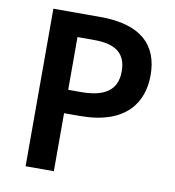

<svg xmlns="http://www.w3.org/2000/svg" viewBox="-80 -836 780 857"><g transform="rotate(10 309.5 -408.0)"><path d="M306 -765H93V-51H221V-314H292C502 -314 572 -425 572 -547C572 -684 491 -765 306 -765ZM298 -659C397 -659 442 -621 442 -542C442 -455 383 -420 279 -420H221V-659Z"/></g></svg>

Font: Noto Sans Tamil UI SemiBold
Style: Regular
Weight: 600
Designer: Jelle Bosma - Monotype Design Team
Foundry: Monotype Imaging Inc.
Version: Version 2.004